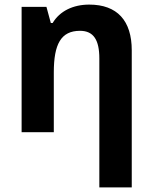

<svg xmlns="http://www.w3.org/2000/svg" viewBox="-20 -575 663 835"><path d="M412 240H553V-356C553 -485 490 -555 368 -555C298 -555 240 -527 209 -475H201L182 -545H74V0H214V-260C214 -383 245 -441 328 -441C387 -441 412 -401 412 -321Z"/></svg>

Font: Kathrein 75 Bold
Style: Regular
Weight: 700
Designer: Lazydogs Typefoundry, based on Open Sans by Ascender Corporation
Foundry: Lazydogs Typefoundry
Version: Version 1.003;PS 001.003;hotconv 1.0.88;makeotf.lib2.5.64775